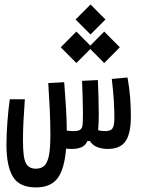

<svg xmlns="http://www.w3.org/2000/svg" viewBox="-20 -650 626 841"><path d="M137.2 170.9Q64.9 170.9 36.6 124Q8.3 77.1 8.3 -15.6Q8.3 -62 12.5 -116.5Q16.6 -170.9 22.9 -215.3H88.9Q85.4 -169.4 83 -123Q80.6 -76.7 80.6 -34.2Q80.6 39.6 93 64.2Q105.5 88.9 137.2 88.9Q159.7 88.9 173.6 76.4Q187.5 64 194.1 32.2Q200.7 0.5 200.7 -58.6Q200.7 -113.8 198 -170.7Q195.3 -227.5 191.4 -286.1L261.2 -290Q265.1 -241.2 268.8 -181.4Q272.5 -121.6 272.5 -78.1Q272.5 -78.1 272.5 -78.1Q272.5 -78.1 272.5 -78.1Q287.6 -75.7 302.2 -75.7Q322.8 -75.7 331.5 -82Q340.3 -88.4 341.8 -104Q343.3 -124 343.3 -156Q343.3 -188 342 -224.6Q340.8 -261.2 339.4 -295.9L408.7 -299.3Q410.2 -265.1 411.4 -225.1Q412.6 -185.1 412.6 -147.9Q412.6 -110.8 410.2 -85.4Q409.7 -82.5 409.7 -79.6Q424.3 -75.7 441.4 -75.7Q463.9 -75.7 472.4 -87.2Q481 -98.6 481 -134.3Q481 -171.9 478.3 -212.9Q475.6 -253.9 469.7 -304.2L538.6 -310.5Q547.4 -260.7 550.3 -219Q553.2 -177.2 553.2 -139.2Q553.2 -65.4 530 -31.5Q506.8 2.4 451.7 2.4Q428.7 2.4 408 -4.9Q387.2 -12.2 373.5 -32.2H362.8Q355 -13.2 337.4 -5.4Q319.8 2.4 295.9 2.4Q282.2 2.4 269.5 1Q262.2 91.3 231.9 131.1Q201.7 170.9 137.2 170.9ZM436.5 -374 375.5 -435.1 314.5 -374 246.1 -442.9 314.5 -511.7 375.5 -450.2 436.5 -511.7 504.9 -442.9ZM376.5 -499 311 -564.5 376.5 -630.4 441.9 -564.5Z"/></svg>

Font: Cascadia Mono SemiLight
Style: Regular
Weight: 350
Monospace: yes
Designer: Aaron Bell
Foundry: Saja Typeworks
Version: Version 2404.023; ttfautohint (v1.8.4)